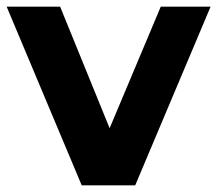

<svg xmlns="http://www.w3.org/2000/svg" viewBox="-28 -558 654 578"><path d="M606 -538 379 0H218L-8 -538H153L302 -172L456 -538Z"/></svg>

Font: Montserrat-Bold
Style: Bold
Weight: 700
Version: Version 7.200